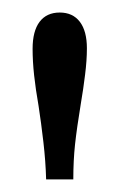

<svg xmlns="http://www.w3.org/2000/svg" viewBox="-20 -633 192 308"><path d="M41.9 -462.9Q37.1 -490.3 34.7 -512.5Q32.3 -534.7 32.3 -554.8Q32.3 -583.1 43.5 -598Q54.8 -612.9 75.8 -612.9Q96.8 -612.9 108.1 -598Q119.4 -583.1 119.4 -555.6Q119.4 -536.3 116.5 -513.3Q113.7 -490.3 109.7 -466.9Q103.2 -427.4 100.4 -401.6Q97.6 -375.8 97.6 -345.2H54Q53.2 -374.2 49.6 -405.2Q46 -436.3 41.9 -462.9Z"/></svg>

Font: Playfair Micro SmCond SmLight
Style: Regular
Weight: 360
Width: 4
Designer: Claus Eggers Sørensen
Foundry: Claus Eggers Sørensen
Version: Version 2.100;Glyphs 3.2 (3219)